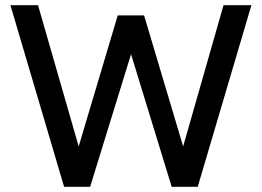

<svg xmlns="http://www.w3.org/2000/svg" viewBox="-20 -717 1004 737"><path d="M20 -697H126L282 -155L432 -658H533L683 -155L838 -697H945L739 0H639L483 -509L326 0H226Z"/></svg>

Font: Hanken Grotesk Medium
Style: Regular
Weight: 500
Designer: Alfredo Marco Pradil
Foundry: Hanken Design Co.
Version: Version 3.014